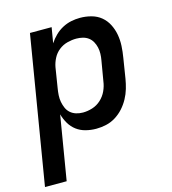

<svg xmlns="http://www.w3.org/2000/svg" viewBox="-119 -619 830 924"><g transform="rotate(-15 295.5 -156.5)"><path d="M-9 215 113 -520H221L208 -443Q221 -463 238.5 -480Q256 -497 277 -508Q298 -519 320 -523.5Q342 -528 364 -528Q393 -528 420.5 -520.5Q448 -513 468.5 -496Q489 -479 501.5 -454.5Q514 -430 519 -402.5Q524 -375 522.5 -346Q521 -317 516 -288L500 -188Q496 -164 489 -140Q482 -116 469.5 -93Q457 -70 439.5 -50.5Q422 -31 399.5 -17Q377 -3 352 2.5Q327 8 303 8Q276 8 250.5 1.5Q225 -5 205 -20Q185 -35 172 -57Q159 -79 152 -104L99 215ZM261 -84Q284 -84 308 -91.5Q332 -99 351 -116.5Q370 -134 380.5 -157Q391 -180 394 -203L411 -303Q414 -319 414.5 -335.5Q415 -352 411.5 -367.5Q408 -383 400.5 -396.5Q393 -410 381 -419Q369 -428 353.5 -432Q338 -436 321 -436Q299 -436 276 -430Q253 -424 234 -409Q215 -394 204 -372.5Q193 -351 189 -329L173 -229Q170 -212 169 -194.5Q168 -177 171 -161Q174 -145 180.5 -130Q187 -115 199 -104.5Q211 -94 227 -89Q243 -84 261 -84Z"/></g></svg>

Font: Iosevka Aile Semibold
Style: Italic
Weight: 600
Italic angle: -9°
Designer: Belleve Invis
Foundry: Belleve Invis
Version: Version 31.1.0; ttfautohint (v1.8.4)